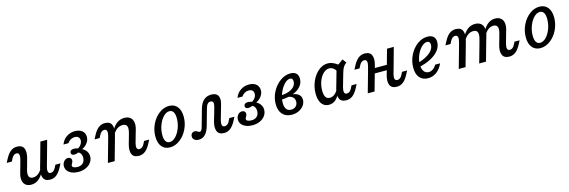

<svg xmlns="http://www.w3.org/2000/svg" viewBox="25 -1247 6162 2081"><g transform="rotate(-15 3105.5 -206.5)"><path d="M140.2 -356.8Q123.3 -356.8 109.6 -346Q96 -335.2 84.8 -313.6L70 -284.2H12.8L30.9 -319.6Q59.7 -375.6 91.7 -400.9Q123.7 -426.1 163.6 -426.1Q223.1 -426.1 240.6 -384.5Q258.2 -342.9 239.4 -275.7L220.4 -206.7H144.2L164.7 -281.5Q174.3 -316.8 168.6 -336.8Q162.8 -356.8 140.2 -356.8ZM247.8 -57.4Q277.9 -57.4 303.9 -75.5Q329.9 -93.6 349.6 -128.2L351.4 -90.7Q324.1 -38.7 288.9 -13Q253.7 12.7 210.2 12.7Q172.3 12.7 148.2 -6.3Q124.2 -25.3 118.2 -59.8Q112.2 -94.2 125.1 -139.6L144.2 -206.7H220.4L206.2 -155.8Q192.8 -108.1 203.5 -82.8Q214.2 -57.4 247.8 -57.4ZM424.8 -413.4H501L443.6 -206.7H367.4ZM446.9 -56.6Q463.8 -56.6 477.8 -67.4Q491.8 -78.2 502.3 -99.8L517 -129.2H574.3L556.1 -93.8Q527.3 -37.8 495.4 -12.5Q463.4 12.7 423.5 12.7Q364 12.7 346.5 -28.9Q328.9 -70.5 347.6 -137.7L367.4 -206.7H443.6L422.4 -131.9Q412.8 -96.6 418.5 -76.6Q424.2 -56.6 446.9 -56.6Z M601.6 -89.4Q601.6 -119.4 620.8 -142Q639.9 -164.5 667 -164.5Q684.4 -164.5 695.1 -154.7Q705.8 -144.9 705.8 -128.6Q705.8 -119.7 703 -112Q700.2 -104.3 694.5 -94.7Q690.5 -89.1 688.1 -83.5Q685.7 -77.8 685.7 -72.2Q685.7 -57.9 704.3 -50Q722.9 -42.1 751.9 -43.5Q787.5 -45.8 807.9 -68Q828.2 -90.2 828.2 -127.2Q828.2 -150.6 818.9 -168Q809.6 -185.4 791.9 -192.9Q764.5 -181.6 746 -181.6Q728.2 -181.6 719 -189.2Q709.7 -196.9 709.7 -211.4Q709.7 -226.7 721 -235.6Q732.3 -244.5 753.2 -244.5Q766.9 -244.5 783.8 -240.4L800.7 -236.4Q815.3 -244.5 826.6 -257Q837.9 -269.5 844.4 -284.1Q850.8 -298.6 850.8 -312.3Q850.8 -337.1 836.7 -350.7Q822.6 -364.3 795.5 -364.3Q770.6 -364.3 750.5 -352.7Q730.4 -341.1 713.5 -317.7H658.7Q676.7 -367.9 718.9 -397Q761.1 -426.1 815.3 -426.1Q848.2 -426.1 873 -414.8Q897.8 -403.5 911.4 -382.2Q925 -360.8 925 -332.7Q925 -298.3 902.9 -267.1Q880.8 -235.9 841.9 -217.1Q871.5 -201.2 888.2 -176.2Q904.9 -151.2 904.9 -120Q904.9 -83 883.4 -52.8Q861.9 -22.6 824.4 -5.7Q786.9 11.3 740.2 11.3Q701.5 11.3 669.9 -0.8Q638.4 -13 620 -35.5Q601.6 -58.1 601.6 -89.4Z M1125.7 -356.8Q1108.8 -356.8 1095.1 -346Q1081.5 -335.2 1070.3 -313.6L1055.5 -284.2H998.3L1016.4 -319.6Q1045.2 -375.6 1077.2 -400.9Q1109.1 -426.1 1149 -426.1Q1208.5 -426.1 1226.1 -384.5Q1243.6 -342.9 1224.9 -275.7L1205.9 -206.7H1129.7L1150.2 -281.5Q1159.8 -316.8 1154.1 -336.8Q1148.3 -356.8 1125.7 -356.8ZM1129.7 -206.7H1205.9L1147.7 0H1071.6ZM1331.1 -355.9Q1299.5 -355.9 1272.2 -338.2Q1245 -320.5 1223.7 -285.2L1221.9 -322.7Q1250.7 -375.4 1287.1 -400.8Q1323.6 -426.1 1368.7 -426.1Q1409 -426.1 1433.4 -407.1Q1457.9 -388 1464.3 -352.4Q1470.7 -316.8 1457 -269.9L1438.7 -206.7H1362.6L1375.9 -254.9Q1389.4 -305.8 1378.6 -330.9Q1367.7 -355.9 1331.1 -355.9ZM1442 -56.6Q1459 -56.6 1473 -67.4Q1486.9 -78.2 1497.4 -99.8L1512.2 -129.2H1569.4L1551.3 -93.8Q1522.5 -37.8 1490.5 -12.5Q1458.6 12.7 1418.7 12.7Q1359.2 12.7 1341.6 -28.9Q1324.1 -70.5 1342.8 -137.7L1362.6 -206.7H1438.7L1417.5 -131.9Q1407.9 -96.6 1413.6 -76.6Q1419.4 -56.6 1442 -56.6Z M1642.6 -143Q1642.6 -216.5 1674.4 -281.6Q1706.2 -346.7 1758.6 -386.4Q1811 -426.1 1869.5 -426.1Q1929.3 -426.1 1962.4 -385.1Q1995.6 -344.2 1995.6 -271Q1995.6 -198.3 1963.8 -133.2Q1932 -68.1 1879.2 -28.4Q1826.4 11.3 1767.9 11.3Q1708.9 11.3 1675.8 -29.3Q1642.6 -69.9 1642.6 -143ZM1918.8 -274.2Q1918.8 -321.6 1903.6 -345.6Q1888.4 -369.7 1859.4 -369.7Q1824.7 -369.7 1792.2 -336.4Q1759.8 -303.2 1739.6 -250.2Q1719.4 -197.2 1719.4 -140.6Q1719.4 -93.2 1734.6 -69.2Q1749.8 -45.2 1778.7 -45.2Q1813.5 -45.2 1845.9 -78.3Q1878.3 -111.5 1898.6 -164.6Q1918.8 -217.6 1918.8 -274.2Z M2023.6 -41.7Q2023.6 -62 2036.1 -75.1Q2048.7 -88.1 2068.1 -88.1Q2078.6 -88.1 2086.4 -84.8Q2094.1 -81.5 2103 -75.7Q2107.9 -72.4 2112.8 -70.3Q2117.8 -68.2 2122 -68.2Q2131.7 -68.2 2139.7 -78.6Q2147.6 -89 2153.3 -109.3L2206.5 -299.2Q2224.3 -363.3 2258.3 -394.7Q2292.3 -426.1 2343.9 -426.1Q2380.6 -426.1 2401.5 -411.2Q2422.4 -396.4 2427.4 -367.1Q2432.5 -337.8 2421 -296.6L2395.2 -206.7H2319.9L2343.5 -292.1Q2352.2 -323.1 2345.4 -339.4Q2338.5 -355.6 2317 -355.6Q2297.1 -355.6 2283.7 -340.7Q2270.3 -325.7 2261.5 -293L2210.5 -111.3Q2192.8 -49.3 2163.3 -19Q2133.8 11.3 2090.9 11.3Q2060.1 11.3 2041.9 -3Q2023.6 -17.2 2023.6 -41.7ZM2398.5 -56.6Q2415.4 -56.6 2429.4 -67.4Q2443.4 -78.2 2453.9 -99.8L2468.7 -129.2H2525.9L2507.8 -93.8Q2479 -37.8 2447 -12.5Q2415.1 12.7 2375.1 12.7Q2315.7 12.7 2298.1 -28.9Q2280.6 -70.5 2299.3 -137.7L2319.1 -206.7H2395.2L2374 -131.9Q2364.4 -96.6 2370.1 -76.6Q2375.9 -56.6 2398.5 -56.6Z M2554 -89.4Q2554 -119.4 2573.2 -142Q2592.4 -164.5 2619.4 -164.5Q2636.8 -164.5 2647.5 -154.7Q2658.2 -144.9 2658.2 -128.6Q2658.2 -119.7 2655.4 -112Q2652.6 -104.3 2647 -94.7Q2642.9 -89.1 2640.5 -83.5Q2638.1 -77.8 2638.1 -72.2Q2638.1 -57.9 2656.7 -50Q2675.4 -42.1 2704.4 -43.5Q2739.9 -45.8 2760.3 -68Q2780.6 -90.2 2780.6 -127.2Q2780.6 -150.6 2771.3 -168Q2762 -185.4 2744.3 -192.9Q2716.9 -181.6 2698.4 -181.6Q2680.6 -181.6 2671.4 -189.2Q2662.1 -196.9 2662.1 -211.4Q2662.1 -226.7 2673.4 -235.6Q2684.7 -244.5 2705.6 -244.5Q2719.3 -244.5 2736.2 -240.4L2753.2 -236.4Q2767.7 -244.5 2779 -257Q2790.3 -269.5 2796.8 -284.1Q2803.2 -298.6 2803.2 -312.3Q2803.2 -337.1 2789.1 -350.7Q2775.1 -364.3 2747.9 -364.3Q2723 -364.3 2702.9 -352.7Q2682.8 -341.1 2665.9 -317.7H2611.1Q2629.1 -367.9 2671.3 -397Q2713.5 -426.1 2767.7 -426.1Q2800.7 -426.1 2825.4 -414.8Q2850.2 -403.5 2863.8 -382.2Q2877.4 -360.8 2877.4 -332.7Q2877.4 -298.3 2855.3 -267.1Q2833.2 -235.9 2794.4 -217.1Q2824 -201.2 2840.6 -176.2Q2857.3 -151.2 2857.3 -120Q2857.3 -83 2835.8 -52.8Q2814.3 -22.6 2776.8 -5.7Q2739.3 11.3 2692.6 11.3Q2653.9 11.3 2622.4 -0.8Q2590.8 -13 2572.4 -35.5Q2554 -58.1 2554 -89.4Z M2993.4 -145Q2993.4 -216.2 3027.2 -281Q3061 -345.8 3116.2 -386Q3171.4 -426.1 3231.5 -426.1Q3273.9 -426.1 3296.4 -405Q3318.9 -383.8 3318.9 -344.1Q3318.9 -296.7 3287.7 -259.6Q3256.5 -222.6 3200 -200.8Q3143.5 -179 3067.9 -175.8L3068.7 -221.8Q3122 -222.6 3162.1 -237.1Q3202.2 -251.6 3223.6 -276.5Q3245 -301.4 3245 -334.3Q3245 -353 3237.4 -362.4Q3229.7 -371.8 3214.4 -371.8Q3181.8 -371.8 3148.1 -335.9Q3114.5 -300.1 3092.4 -244.8Q3070.3 -189.5 3070.3 -136.5Q3070.3 -90.7 3088.5 -67.1Q3106.8 -43.5 3141.9 -43.5Q3163.7 -43.5 3180.2 -52.4Q3196.7 -61.2 3206 -77.6Q3215.4 -93.9 3215.4 -115.4Q3215.4 -149.6 3192 -168Q3168.6 -186.4 3122.9 -187.7L3128.9 -204.5Q3181.8 -206.5 3218.1 -197.4Q3254.5 -188.4 3272.9 -167.9Q3291.3 -147.5 3291.3 -116.2Q3291.3 -81.5 3270.3 -52.1Q3249.3 -22.6 3213.7 -5.7Q3178.2 11.3 3135.5 11.3Q3068.8 11.3 3031.1 -30Q2993.4 -71.2 2993.4 -145Z M3440.8 -143.1Q3440.8 -215.9 3469.9 -281.6Q3499 -347.3 3547.4 -386.7Q3595.8 -426.1 3650.2 -426.1Q3684.1 -426.1 3719.1 -408.8Q3754 -391.5 3787 -358.4L3730.4 -314.2Q3717.7 -340.4 3697.1 -355Q3676.5 -369.7 3652 -369.7Q3617 -369.7 3586.1 -339.9Q3555.1 -310.2 3536.4 -261.2Q3517.8 -212.2 3517.8 -155.9Q3517.8 -107.3 3533 -83.4Q3548.2 -59.5 3579.3 -59.5Q3609.1 -59.5 3634.4 -80Q3659.7 -100.6 3677.8 -138.9L3677.4 -95.5Q3659.1 -43.8 3626.7 -16.2Q3594.2 11.3 3551.6 11.3Q3516.8 11.3 3492 -6.9Q3467.2 -25 3454 -59.7Q3440.8 -94.5 3440.8 -143.1ZM3818.1 -426.1 3849.6 -383.4Q3823.7 -362.3 3812 -342.6Q3800.3 -322.9 3788.2 -281.8L3766.5 -206.7H3690.4L3736.9 -370.8Q3754.7 -379.9 3773.5 -393.1Q3792.3 -406.4 3818.1 -426.1ZM3769.8 -56.6Q3786.7 -56.6 3800.7 -67.4Q3814.7 -78.2 3825.2 -99.8L3840 -129.2H3897.2L3879.1 -93.8Q3850.3 -37.8 3818.3 -12.5Q3786.4 12.7 3746.4 12.7Q3686.9 12.7 3669.4 -28.9Q3651.9 -70.5 3670.6 -137.7L3690.4 -206.7H3766.5L3745.3 -131.9Q3735.7 -96.6 3741.4 -76.6Q3747.2 -56.6 3769.8 -56.6Z M4041.8 -356.8Q4024.9 -356.8 4011.3 -346Q3997.6 -335.2 3986.4 -313.6L3971.7 -284.2H3914.4L3932.6 -319.6Q3961.4 -375.6 3993.3 -400.9Q4025.3 -426.1 4065.2 -426.1Q4124.7 -426.1 4142.2 -384.5Q4159.8 -342.9 4141 -275.7L4122 -206.7H4045.8L4066.3 -281.5Q4075.9 -316.8 4070.2 -336.8Q4064.5 -356.8 4041.8 -356.8ZM4045.8 -206.7H4122L4063.9 0H3987.7ZM4099.9 -245.2H4306.6L4290.5 -188.7H4083.8ZM4314.3 -413.4H4390.4L4333.1 -206.7H4256.9ZM4336.4 -56.6Q4353.3 -56.6 4367.3 -67.4Q4381.3 -78.2 4391.8 -99.8L4406.5 -129.2H4463.8L4445.6 -93.8Q4416.8 -37.8 4384.9 -12.5Q4352.9 12.7 4313 12.7Q4253.5 12.7 4235.9 -28.9Q4218.4 -70.5 4237.1 -137.7L4256.9 -206.7H4333.1L4311.9 -131.9Q4302.2 -96.6 4308 -76.6Q4313.7 -56.6 4336.4 -56.6Z M4535.4 -139.2Q4535.4 -213.2 4568.1 -279.5Q4600.9 -345.8 4655 -386Q4709.1 -426.1 4769.8 -426.1Q4813.2 -426.1 4836.2 -404.9Q4859.1 -383.6 4859.1 -343.6Q4859.1 -294.8 4827.2 -252.5Q4795.3 -210.2 4735.7 -178.4Q4676 -146.7 4594.9 -129L4595.7 -175Q4657.6 -193.7 4699.7 -218Q4741.9 -242.2 4763.7 -271Q4785.5 -299.9 4785.5 -332.5Q4785.5 -352.4 4776.9 -362.2Q4768.2 -372.1 4751.9 -372.1Q4719.7 -372.1 4687.2 -339.7Q4654.7 -307.3 4633.9 -256.3Q4613.1 -205.3 4613.1 -155.1Q4613.1 -106.7 4632.7 -79Q4652.3 -51.3 4686.3 -51.3Q4711.4 -51.3 4734.6 -67Q4757.7 -82.7 4774.8 -111.3H4829.6Q4801.7 -51.4 4759.4 -20Q4717 11.3 4664.4 11.3Q4603.3 11.3 4569.3 -28.2Q4535.4 -67.7 4535.4 -139.2Z M5062.8 -356.8Q5045.8 -356.8 5032.2 -346Q5018.6 -335.2 5007.4 -313.6L4992.6 -284.2H4935.4L4953.5 -319.6Q4982.3 -375.6 5014.3 -400.9Q5046.2 -426.1 5086.1 -426.1Q5145.6 -426.1 5163.2 -384.5Q5180.7 -342.9 5162 -275.7L5143 -206.7H5066.8L5087.3 -281.5Q5096.9 -316.8 5091.2 -336.8Q5085.4 -356.8 5062.8 -356.8ZM5066.8 -206.7H5143L5084.8 0H5008.7ZM5266.5 -355.9Q5234.9 -355.9 5208.1 -337.9Q5181.3 -319.8 5160.8 -285.2L5159 -322.7Q5187 -374.7 5223 -400.4Q5259 -426.1 5303.3 -426.1Q5342.8 -426.1 5367.2 -407.1Q5391.6 -388 5398 -352.8Q5404.4 -317.6 5390.7 -270.7L5372.4 -206.7H5296.2L5309.6 -255.9Q5323.1 -305.2 5312.3 -330.6Q5301.6 -355.9 5266.5 -355.9ZM5296.2 -206.7H5372.4L5314.2 0H5238.1ZM5491.9 -355.9Q5461.8 -355.9 5435.8 -337.9Q5409.9 -319.8 5390.2 -285.2L5388.4 -322.7Q5415.6 -374.7 5450.8 -400.4Q5485.9 -426.1 5529.4 -426.1Q5567.3 -426.1 5591.2 -407.1Q5615.2 -388.1 5621.1 -353.7Q5627.1 -319.2 5614.2 -273.9L5595.1 -206.7H5519L5533.2 -257.9Q5546.6 -305.5 5535.9 -330.7Q5525.2 -355.9 5491.9 -355.9ZM5598.4 -56.6Q5615.3 -56.6 5629.3 -67.4Q5643.3 -78.2 5653.8 -99.8L5668.5 -129.2H5725.8L5707.6 -93.8Q5678.9 -37.8 5646.9 -12.5Q5614.9 12.7 5575 12.7Q5515.5 12.7 5498 -28.9Q5480.4 -70.5 5499.2 -137.7L5519 -206.7H5595.1L5573.9 -131.9Q5564.3 -96.6 5570 -76.6Q5575.7 -56.6 5598.4 -56.6Z M5799.1 -143Q5799.1 -216.5 5830.9 -281.6Q5862.7 -346.7 5915.1 -386.4Q5967.5 -426.1 6025.9 -426.1Q6085.7 -426.1 6118.9 -385.1Q6152 -344.2 6152 -271Q6152 -198.3 6120.2 -133.2Q6088.4 -68.1 6035.6 -28.4Q5982.8 11.3 5924.4 11.3Q5865.4 11.3 5832.2 -29.3Q5799.1 -69.9 5799.1 -143ZM6075.2 -274.2Q6075.2 -321.6 6060 -345.6Q6044.8 -369.7 6015.9 -369.7Q5981.1 -369.7 5948.7 -336.4Q5916.2 -303.2 5896.1 -250.2Q5875.9 -197.2 5875.9 -140.6Q5875.9 -93.2 5891.1 -69.2Q5906.3 -45.2 5935.2 -45.2Q5969.9 -45.2 6002.4 -78.3Q6034.8 -111.5 6055 -164.6Q6075.2 -217.6 6075.2 -274.2Z"/></g></svg>

Font: Playfair Micro SmCond SmLight
Style: Italic
Weight: 360
Width: 4
Italic angle: -15.6°
Designer: Claus Eggers Sørensen
Foundry: Claus Eggers Sørensen
Version: Version 2.203;Glyphs 3.3 (3326)